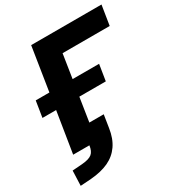

<svg xmlns="http://www.w3.org/2000/svg" viewBox="-205 -843 1090 1168"><g transform="rotate(-30 340.5 -259.0)"><path d="M20 187 24 82 93 77Q143 73 163.5 56Q184 39 189 0H75L121 -287H25L43 -400H139L187 -705H681L659 -567H328L302 -400H488L470 -287H284L258 -120H359L345 -31Q335 37 303.5 82.5Q272 128 220.5 152Q169 176 95 182Z"/></g></svg>

Font: Nunito Sans 7pt ExtraBold
Style: Italic
Weight: 800
Italic angle: -9°
Designer: Vernon Adams
Foundry: Vernon Adams
Version: Version 3.101;gftools[0.9.27]